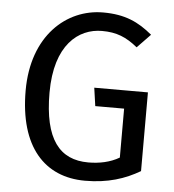

<svg xmlns="http://www.w3.org/2000/svg" viewBox="-52 -749 734 809"><g transform="rotate(5 315.5 -344.5)"><path d="M352 -701C197 -701 55 -577 55 -345C55 -107 166 12 337 12C434 12 506 -12 569 -49V-382H342L353 -305H475V-98C436 -75 390 -66 344 -66C223 -66 156 -147 156 -345C156 -548 255 -623 354 -623C416 -623 457 -606 505 -567L561 -625C502 -674 445 -701 352 -701Z"/></g></svg>

Font: FSans
Style: Regular
Weight: 400
Designer: Carrois Corporate & Edenspiekermann AG
Foundry: Carrois Corporate GbR & Edenspiekermann AG
Version: Version 4.106;PS 004.106;hotconv 1.0.70;makeotf.lib2.5.58329